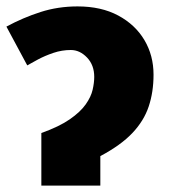

<svg xmlns="http://www.w3.org/2000/svg" viewBox="-21 -579 535 599"><path d="M221 -559Q295 -559 348 -530.5Q401 -502 429.5 -454Q458 -406 458 -346Q458 -292 443 -247Q428 -202 392 -164Q356 -126 292 -92V0H108V-164Q164 -184 197 -207Q230 -230 246.5 -253.5Q263 -277 268 -299Q273 -321 273 -339Q273 -376 250.5 -399.5Q228 -423 200 -423Q172 -423 145.5 -414Q119 -405 97.5 -393.5Q76 -382 64 -375L-1 -496Q51 -524 105.5 -541.5Q160 -559 221 -559Z"/></svg>

Font: Noto Sans Disp ExtBd
Style: Regular
Weight: 800
Designer: Monotype Design Team
Foundry: Monotype Imaging Inc.
Version: Version 2.000;GOOG;noto-source:20170915:90ef993387c0; ttfaut